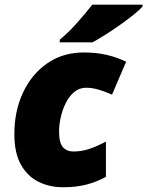

<svg xmlns="http://www.w3.org/2000/svg" viewBox="-20 -786 626 816"><path d="M247.1 9.8Q190.9 9.8 144 -13.2Q97.2 -36.1 69.1 -85.9Q41 -135.7 41 -215.8Q41 -313.5 77.6 -392.1Q114.3 -470.7 180.7 -516.8Q247.1 -563 336.9 -563Q388.7 -563 431.4 -553.2Q474.1 -543.5 516.1 -523.9L456.1 -383.8Q431.2 -395 402.1 -404.1Q373 -413.1 346.2 -413.1Q316.9 -413.1 295.2 -394.8Q273.4 -376.5 259.3 -347.7Q245.1 -318.8 238 -286.9Q231 -254.9 231 -228Q231 -179.2 247.3 -160.6Q263.7 -142.1 292 -142.1Q327.1 -142.1 360.1 -153.3Q393.1 -164.6 430.2 -184.1V-34.2Q391.1 -13.2 348.1 -1.7Q305.2 9.8 247.1 9.8ZM233.9 -606V-617.2Q268.6 -645.5 306.4 -687.7Q344.2 -730 372.1 -766.1H585.9V-758.8Q575.2 -745.6 549.6 -724.9Q523.9 -704.1 491.9 -681.4Q460 -658.7 428.2 -638.7Q396.5 -618.7 373 -606Z"/></svg>

Font: Open Sans ExtraBold
Style: Italic
Weight: 800
Italic angle: -12°
Designer: Monotype Design Team
Foundry: Monotype Imaging Inc.
Version: Version 3.000; ttfautohint (v1.8.4)